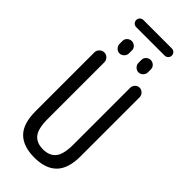

<svg xmlns="http://www.w3.org/2000/svg" viewBox="-323 -1084 1147 1147"><g transform="rotate(45 250.0 -511.0)"><path d="M370.1 -971.7H129.9Q117.2 -971.7 108.4 -980.5Q99.6 -989.3 99.6 -1002Q99.6 -1014.6 108.4 -1023.4Q117.2 -1032.2 129.9 -1032.2H370.1Q382.8 -1032.2 391.6 -1023.4Q400.4 -1014.6 400.4 -1002Q400.4 -989.3 391.6 -980.5Q382.8 -971.7 370.1 -971.7ZM290 -855.5Q290 -872.1 302.2 -883.3Q314.5 -894.5 330.1 -894.5Q345.7 -894.5 357.9 -883.3Q370.1 -872.1 370.1 -855.5V-830.1Q370.1 -814.5 357.9 -802.2Q345.7 -790 330.1 -790Q314.5 -790 302.2 -802.2Q290 -814.5 290 -830.1ZM129.9 -855.5Q129.9 -872.1 142.1 -883.3Q154.3 -894.5 169.9 -894.5Q185.5 -894.5 197.8 -883.3Q210 -872.1 210 -855.5V-830.1Q210 -814.5 197.8 -802.2Q185.5 -790 169.9 -790Q154.3 -790 142.1 -802.2Q129.9 -814.5 129.9 -830.1ZM59.6 -190.4V-688.5Q59.6 -705.1 72.3 -717.8Q85 -730.5 102.1 -730.5Q119.1 -730.5 131.3 -717.8Q143.6 -705.1 143.6 -688.5V-210Q143.6 -128.9 170.4 -95.2Q197.3 -61.5 252 -61.5Q306.6 -61.5 333.5 -95.2Q360.4 -128.9 360.4 -210V-690.4Q360.4 -706.1 372.1 -718.3Q383.8 -730.5 399.9 -730.5Q416 -730.5 428.2 -718.3Q440.4 -706.1 440.4 -690.4V-190.4Q440.4 -87.9 392.6 -39.1Q344.7 9.8 250 9.8Q155.3 9.8 107.4 -38.6Q59.6 -86.9 59.6 -190.4Z"/></g></svg>

Font: Rounded Mgen+ 2m regular
Style: Regular
Weight: 400
Designer: [Source Han Sans]
Ryoko NISHIZUKA  (kana & ideographs); Paul D. Hunt (Latin, Greek & Cyrillic); Wenlong ZHANG  (bopomofo
Version: Version 1.059.20150602